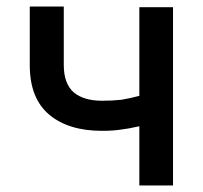

<svg xmlns="http://www.w3.org/2000/svg" viewBox="-20 -567 620 587"><path d="M406 0V-181Q370 -173 351 -171Q326 -167 292 -167Q190 -167 131 -216Q71 -266 71 -368V-547H175V-368Q175 -311 206 -284Q237 -259 292 -259Q323 -259 351 -262Q381 -267 406 -274V-545H509V0Z"/></svg>

Font: Sinter Medium
Style: Regular
Weight: 500
Foundry: Adobe & rsms
Version: Version 1.000